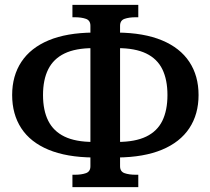

<svg xmlns="http://www.w3.org/2000/svg" viewBox="-20 -750 866 790"><path d="M352 -66V-644Q352 -666 333.5 -672.5Q315 -679 288 -679H278V-730H549V-679H539Q511 -679 492.5 -672.5Q474 -666 474 -644V-66Q474 -44 492.5 -37.5Q511 -31 539 -31H549V20H278V-31H288Q315 -31 333.5 -37.5Q352 -44 352 -66ZM364 -616V-552Q291 -552 245.5 -530Q200 -508 178.5 -465Q157 -422 157 -359Q157 -296 178.5 -253Q200 -210 245.5 -188Q291 -166 364 -166V-102Q254 -103 179.5 -134Q105 -165 67.5 -222.5Q30 -280 30 -359Q30 -438 68 -495.5Q106 -553 180 -584Q254 -615 364 -616ZM463 -102V-166Q536 -166 581.5 -188Q627 -210 648 -253Q669 -296 669 -359Q669 -422 648 -465Q627 -508 581.5 -530Q536 -552 463 -552V-616Q572 -615 646.5 -584Q721 -553 759 -495.5Q797 -438 797 -359Q797 -280 759 -222.5Q721 -165 646.5 -134Q572 -103 463 -102Z"/></svg>

Font: Roboto Serif 28pt Condensed Medium
Style: Regular
Weight: 500
Width: 3
Designer: Greg Gazdowicz
Foundry: Commercial Type
Version: Version 1.008